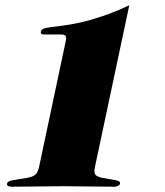

<svg xmlns="http://www.w3.org/2000/svg" viewBox="-20 -706 626 728"><path d="M339.8 -71.8Q336.9 -58.6 338.6 -50.8Q340.3 -43 347.7 -38.6Q355 -34.2 368.2 -31.5Q381.3 -28.8 401.4 -25.9Q415.5 -23.9 426 -20.8Q436.5 -17.6 435.1 -9.8Q433.6 -3.9 427.2 -1Q420.9 2 413.6 2Q361.8 2 314.2 1Q266.6 0 219.2 0Q171.9 0 123.3 1Q74.7 2 23.4 2Q16.1 2 10.7 -1Q5.4 -3.9 6.8 -9.8Q8.3 -17.6 20 -20.5Q31.7 -23.4 47.4 -25.9Q68.8 -28.8 82.8 -31.5Q96.7 -34.2 106 -38.6Q115.2 -43 120.1 -50.8Q125 -58.6 127.9 -71.8L229 -548.8Q232.4 -564 229 -569.6Q225.6 -575.2 210 -575.2H147.5Q139.2 -575.2 136.5 -578.4Q133.8 -581.5 134.8 -585.9Q136.7 -594.2 146.7 -597.7Q156.7 -601.1 175.5 -603.5Q194.3 -606 221.9 -609.4Q249.5 -612.8 286.1 -621.1Q322.8 -629.4 368.9 -644.8Q415 -660.2 470.2 -686Z"/></svg>

Font: XB Zar
Style: Bold Italic
Weight: 700
Italic angle: -12°
Designer: Behnam
Foundry: Irmug
Version: Version 8.005 2009